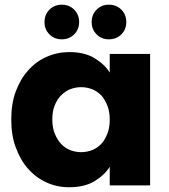

<svg xmlns="http://www.w3.org/2000/svg" viewBox="-20 -787 719 815"><path d="M27.8 -279.8Q27.8 -348.1 46.9 -398.9Q67.4 -453.1 100.1 -488.8Q132.8 -525.9 178.2 -545.9Q223.6 -565.9 273.9 -565.9Q337.9 -565.9 379.9 -541Q423.8 -514.6 445.8 -479V-558.1H617.2V0H445.8V-79.1Q423.8 -43.5 379.9 -17.1Q337.9 7.8 272.9 7.8Q222.2 7.8 178.2 -12.2Q133.3 -32.2 100.1 -69.8Q67.4 -105.5 46.9 -161.1Q27.8 -211.9 27.8 -279.8ZM168.9 -692.9Q168.9 -725.1 189.9 -746.1Q210.9 -767.1 242.2 -767.1Q273.9 -767.1 294.9 -746.1Q315.9 -725.1 315.9 -692.9Q315.9 -662.1 294.9 -641.1Q273.9 -620.1 242.2 -620.1Q210.9 -620.1 189.9 -641.1Q168.9 -662.1 168.9 -692.9ZM202.1 -279.8Q202.1 -245.6 211.9 -221.2Q222.7 -194.3 238.8 -176.8Q255.4 -158.7 277.8 -149.9Q300.8 -141.1 324.2 -141.1Q348.6 -141.1 371.1 -149.9Q393.6 -158.7 410.2 -176.8Q424.3 -190.9 436 -220.2Q445.8 -244.6 445.8 -278.8Q445.8 -313.5 436 -337.9Q424.8 -365.7 410.2 -381.8Q391.6 -400.4 371.1 -408.2Q348.6 -417 324.2 -417Q300.8 -417 277.8 -408.2Q257.3 -400.4 238.8 -381.8Q222.7 -365.7 211.9 -338.9Q202.1 -314.5 202.1 -279.8ZM369.1 -692.9Q369.1 -725.1 390.1 -746.1Q411.1 -767.1 441.9 -767.1Q474.1 -767.1 495.1 -746.1Q516.1 -725.1 516.1 -692.9Q516.1 -662.1 495.1 -641.1Q474.1 -620.1 441.9 -620.1Q411.1 -620.1 390.1 -641.1Q369.1 -662.1 369.1 -692.9Z"/></svg>

Font: PoppinsZ
Style: Bold
Weight: 700
Designer: Ninad Kale (Devanagari), Jonny Pinhorn (Latin)
Foundry: Indian Type Foundry
Version: Version 3.002;FEAKit 1.0